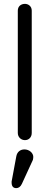

<svg xmlns="http://www.w3.org/2000/svg" viewBox="-20 -708 256 992"><path d="M109 16C130 16 144 0 144 -21V-653C144 -676 126 -688 109 -688C89 -688 72 -676 72 -653V-21C72 0 88 16 109 16ZM150 118C151 113 152 107 152 103C152 82 131 64 106 64C86 64 68 76 64 101L40 230C40 232 40 233 40 235C40 254 48 264 64 264C76 264 86 257 93 242Z"/></svg>

Font: Dongle Light
Style: Regular
Weight: 300
Designer: Yanghee Ryu
Foundry: Yanghee Ryu
Version: Version 2.000